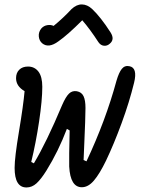

<svg xmlns="http://www.w3.org/2000/svg" viewBox="-20 -838 660 867"><path d="M99.5 8.5Q46 8.5 46 -80Q46 -127 65.8 -245Q85.5 -363 91 -426.5Q52.5 -448.5 52.5 -485Q52.5 -509 67 -523.2Q81.5 -537.5 106.5 -537.5Q136 -537.5 153.5 -514.8Q171 -492 171 -446Q171 -386 156.5 -289.2Q142 -192.5 121 -106.5L133 -100.5Q189.5 -194.5 260.5 -363.5Q277 -401.5 291.8 -415.5Q306.5 -429.5 327 -426Q348.5 -422 357.2 -403.8Q366 -385.5 366 -350.5Q366 -326.5 364.5 -286Q363 -245.5 360.8 -194Q358.5 -142.5 357.5 -115.5L370.5 -109.5Q457.5 -294.5 506 -473.5Q517 -511 530.2 -527.2Q543.5 -543.5 564.5 -539Q602 -532 585.5 -464.5Q564 -376.5 529.2 -282Q494.5 -187.5 459 -113Q430 -53 404.2 -22.8Q378.5 7.5 349.5 7.5Q297.5 7.5 292.5 -86Q291.5 -125 294.5 -249L282 -256Q243.5 -154.5 189.5 -67.5Q165.5 -29 145 -10.2Q124.5 8.5 99.5 8.5ZM167 -710Q178 -722 194 -724.5Q210 -727 222 -721Q265 -756 303 -797Q326 -818.5 350.2 -818Q374.5 -817.5 396.5 -797Q435 -760.5 479 -692Q499.5 -660 475.5 -640.5Q464 -630 449.2 -631.5Q434.5 -633 424.5 -647.5Q387 -705.5 351.5 -746.5Q285 -680 244 -651.5Q199.5 -618.5 170.5 -642.5Q157 -654 155.2 -673.8Q153.5 -693.5 167 -710Z"/></svg>

Font: Monaspace Radon
Style: Regular
Weight: 400
Designer: Riley Cran & the Lettermatic Team
Foundry: Lettermatic
Version: Version 1.000 (Monaspace Radon)